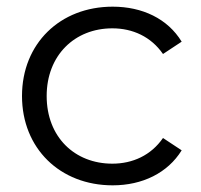

<svg xmlns="http://www.w3.org/2000/svg" viewBox="-20 -551 604 576"><path d="M318 5C407 5 483 -32 525 -100L469 -137C433 -85 378 -60 317 -60C204 -60 120 -140 120 -263C120 -385 204 -466 317 -466C378 -466 433 -441 469 -389L525 -426C483 -495 407 -531 318 -531C160 -531 46 -420 46 -263C46 -106 160 5 318 5Z"/></svg>

Font: Montserrat-Alt1
Style: Regular
Weight: 400
Designer: Differentunic
Foundry: Differentunic
Version: Version 7.222